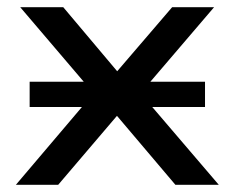

<svg xmlns="http://www.w3.org/2000/svg" viewBox="-20 -511 646 531"><path d="M24 0 260 -278 261 -227 36 -491H155L315 -301H293L456 -491H572L348 -229L349 -276L585 0H465L293 -203H314L141 0ZM62 -215V-285H547V-215Z"/></svg>

Font: Nunito Sans 10pt SemiExpanded Medium
Style: Regular
Weight: 500
Width: 6
Designer: Vernon Adams
Foundry: Vernon Adams
Version: Version 3.101;gftools[0.9.27]